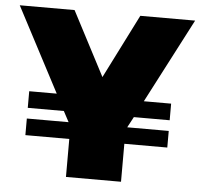

<svg xmlns="http://www.w3.org/2000/svg" viewBox="-51 -754 841 806"><g transform="rotate(5 369.5 -350.5)"><path d="M488 0H256V-160H71V-230H247L223 -275H71V-345H187L0 -701H231L372 -431L508 -701H739L554 -345H669V-275H518L494 -230H669V-160H488Z"/></g></svg>

Font: Argentum Novus Black
Style: Regular
Weight: 900
Designer: Julieta Ulanovsky (font) & Cristiano Sobral (main changes)
Foundry: Julieta Ulanovsky (font) & Cristiano Sobral (main changes)
Version: Version 3.00;November 27, 2020;FontCreator 13.0.0.2655 64-bi